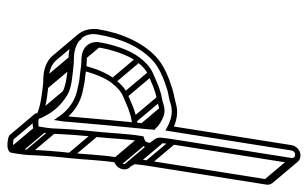

<svg xmlns="http://www.w3.org/2000/svg" viewBox="-182 -550 861 538"><g transform="rotate(90 249.0 -281.5)"><path d="M150.4 -78.5C164.1 -78.5 176.4 -76 189 -74.5L206.3 -72.6L230.3 -67.6C264.4 -61 289.6 -40.7 306 -17.1L316.7 -1.8L320.3 -24.3L320.4 -24.6C326.9 -104.3 334.7 -185.2 342.9 -267.4C343.1 -271.9 343.2 -276.1 343.7 -279L344.4 -283.6L341.6 -285.2C332.2 -296.4 320.2 -303.4 305.4 -309.1C299.2 -311.3 292.8 -311.7 288.6 -311.5C274.5 -310.7 268.2 -306.3 257 -304.4C229.6 -299.8 207.7 -288.6 185.1 -278.8C166.7 -271 152.6 -255.7 141.9 -242C119.4 -212.7 104.9 -166.4 98.3 -125L98.2 -124.5C97.6 -94.5 117.7 -78.5 150.4 -78.5ZM113.4 -125.5C119.5 -164.3 134.3 -209.3 153.4 -234.1C163.3 -246.9 175.8 -259.5 189.1 -265.2C212.4 -275.2 233.1 -285.6 257.1 -289.6C271.9 -292.1 279 -296.5 287 -296.5H287.7C289.7 -296.9 292.7 -296.9 298.2 -294.9C311.1 -289.9 319.1 -286 328.3 -275.8C320.6 -198.3 313.2 -119 306.8 -42C289.5 -60.6 265.7 -76.5 235.5 -82.4L211 -87.4L193 -89.5C181.4 -90.8 168.3 -93.5 152.8 -93.5C126.8 -93.5 109.8 -103 113.4 -125.5ZM423.1 -667 370.6 -335C368.8 -324.2 367.5 -313.4 366.4 -302.5C364.9 -291.8 369.4 -286.3 371.9 -282.2L379.4 -272.1C381.7 -269 379.5 -261.5 375.9 -257.7C372.4 -255.5 367.1 -253.9 362.5 -252.4L361.6 -247C354.3 -200.7 353.9 -161.6 349.1 -117.6C344.6 -75.4 341.8 -38.8 340.3 2C339.9 11.3 338.1 21.2 337.1 28L334.9 41.4C327.2 42.4 317.4 42 313.2 41.2C311.4 32.6 308.4 29 306.3 24.8C292.1 -3.2 273.3 -23.2 245.9 -39.6C226.3 -51.6 189.5 -53.7 164.8 -56.5C159.4 -57.1 153.3 -57.5 147.1 -57.5C101.4 -57.5 70.3 -80.9 77 -123.3C87.7 -190.5 112.9 -243.3 148.5 -277C169 -296.5 200.5 -309.3 230.9 -318.9C241.8 -322.3 260.1 -324.2 272.9 -329C296.4 -336.3 319.2 -328.6 336.2 -319.3L346.2 -313.9L402.1 -667C403.2 -673.6 407.8 -677.5 413.8 -677.5C420 -677.5 424.1 -673.2 423.1 -667ZM144.7 -42.5C150.5 -42.5 155.7 -42.1 160.7 -41.5C186.6 -38.6 217.3 -36.4 237 -26.2C263.1 -12.6 279.3 7.3 292.5 33.2C294.9 37.9 298.1 44.1 298.2 46.1L297.7 49.5L299.8 52.1C303.5 56.5 346.1 65.5 349.2 46L352.1 28C353.3 20.4 354.4 11.3 355.4 0.5C357.1 -40 359.7 -76 364.2 -118.4C368.9 -161.6 369.4 -198.9 375.8 -241.9C377.9 -242.8 381.2 -244.5 383.5 -246C394.3 -253.2 399.3 -271.4 392.4 -281.9L385 -291.7C381.3 -296.8 380.6 -297.2 381.5 -303L381.5 -303.2L381.5 -303.5C382.6 -314 383.9 -324.5 385.6 -335L438.1 -667C440.4 -681.5 430.4 -692.5 416.2 -692.5C401.8 -692.5 389.4 -681.2 387.1 -667L335 -337.7C318.9 -344.8 295.1 -351.1 270 -343.1C260.3 -340.3 242.1 -337.4 228.4 -333.1C197.7 -323.4 163.1 -310 138.8 -287C99.4 -249.6 72.8 -191.2 62 -123L61.9 -122.7L61.9 -122.4C57.8 -72.2 92.2 -42.5 144.7 -42.5ZM139.8 -44.7 199.3 26 211.6 15.4 152.1 -55.3ZM156.6 -43.7 216.1 27 228.4 16.4 168.9 -54.3ZM335.6 51.3 395.1 122 407.4 111.4 347.9 40.7ZM338.4 33.3 397.9 104 410.2 93.4 350.7 22.7ZM341.7 6.3 401.2 77 413.5 66.4 354 -4.3ZM350.5 -112.7 410.1 -42 422.3 -52.6 362.8 -123.3ZM363 -241.7 422.5 -171 434.8 -181.6 375.3 -252.3ZM373.8 -246.7 433.3 -176 445.6 -186.6 386.1 -257.3ZM367.8 -297.7 427.4 -227 439.6 -237.6 380.1 -308.3ZM371.9 -329.7 431.4 -259 443.7 -269.6 384.2 -340.3ZM424.5 -661.7 484 -591 496.3 -601.6 436.8 -672.3ZM99.7 -119.7 131.5 -81.8 143.8 -92.5 112 -130.3ZM141.6 -232.7 201.1 -162 213.4 -172.6 153.8 -243.3ZM180.9 -266.7 240.4 -196 252.7 -206.6 193.2 -277.3ZM250.9 -291.7 310.4 -221 322.7 -231.6 263.2 -302.3ZM282 -298.7 327.5 -244.7 339.7 -255.3 294.3 -309.3ZM295.7 -296.7 328.7 -257.5 341 -268 308 -307.3ZM330.4 -237.2C325.9 -235.8 321.9 -234.6 316.5 -233.7C289.2 -229 267.2 -217.8 244.6 -208.1C226.2 -200.3 212.1 -185 201.5 -171.2C184.3 -149.1 172.2 -117.3 164.1 -85.3L178.9 -83.9C186.5 -114.5 198.6 -144.8 213 -163.4C222.8 -176.1 235.3 -188.8 248.6 -194.5C272 -204.5 292.6 -214.8 316.6 -218.9C323 -220 328.6 -221.6 332.9 -223ZM421.4 -674.3 480.9 -603.6C482.4 -601.8 483.1 -599.3 482.7 -596.3L430.1 -264.3C428.9 -257.1 427.6 -247.5 427 -241.9L384.6 -292.3L372.3 -281.7L431.8 -211L444.7 -220.8C441.2 -226.7 440.1 -226.3 441 -232.3L441 -232.5L441.1 -232.8C442.1 -243.3 443.4 -253.8 445.1 -264.3L497.7 -596.3C498.8 -603.3 497 -609.7 493.2 -614.2L433.6 -684.9ZM379.7 -271.7 439 -201.3C441.8 -198 438.9 -190.6 435.4 -187C431.9 -184.8 426.6 -183.2 422 -181.7L421.1 -176.3C413.8 -130 413.4 -90.9 408.6 -46.9C404.1 -4.7 401.3 31.9 399.8 72.7C399.4 82 397.7 91.9 396.6 98.7L394.5 112.1C385.6 113.3 373.8 112.3 371.1 111.5L312.1 41.5L299.8 52.1L359.3 122.8C363 127.2 405.6 136.2 408.7 116.7L411.6 98.7C412.8 91.1 413.9 82 414.9 71.2L414.9 71C416.3 30.6 419.2 -5.5 423.8 -47.7C428.4 -90.9 428.9 -128.2 435.3 -171.2C437.4 -172.1 440.7 -173.8 443 -175.3C453.9 -182.8 458.8 -200.6 451.8 -211.3L392 -282.3ZM235.1 -27.7 277.2 22.3C258 18.1 241.2 16.2 224.3 14.3C218.9 13.6 212.9 13.2 206.6 13.2C180.4 13.2 160.5 5.2 148.7 -8.8L89.2 -79.5L76.9 -68.9L136.4 1.8C151.1 19.2 175 28.2 204.2 28.2C210 28.2 215.2 28.6 220.2 29.2C246.2 32.1 277 36.2 296.9 44.7L328.6 58.2L247.4 -38.3Z"/></g></svg>

Font: CiSf OpenHand
Style: GlsObl
Weight: 400
Foundry: Cannot Into Space Fonts
Version: Version 0.7892